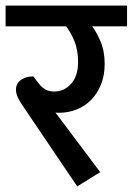

<svg xmlns="http://www.w3.org/2000/svg" viewBox="-30 -653 474 686"><path d="M328 -38 246 13 56 -268Q40 -291 33.5 -305.5Q27 -320 27 -332Q27 -355 45 -367.5Q63 -380 89 -380L109 -354Q120 -340 133 -333Q146 -326 164 -326Q199 -326 224 -353.5Q249 -381 249 -432Q249 -475 235.5 -507Q222 -539 206 -559H-10V-633H424V-559H299Q313 -542 328.5 -506.5Q344 -471 344 -425Q344 -384 331 -351.5Q318 -319 296 -296.5Q274 -274 244 -262Q214 -250 181 -250Q173 -250 168 -251Z"/></svg>

Font: Ek Mukta Medium
Style: Regular
Weight: 500
Designer: Girish Dalvi and Yashodeep Gholap
Foundry: Ek Type
Version: Version 2.538;PS 1.002;hotconv 16.6.51;makeotf.lib2.5.65220;